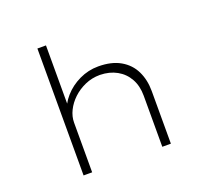

<svg xmlns="http://www.w3.org/2000/svg" viewBox="-125 -896 1144 1052"><g transform="rotate(-20 447.0 -370.0)"><path d="M191 0V-740H241V-368L221 -350Q234 -401 270.5 -442.5Q307 -484 359.5 -509Q412 -534 470 -534Q547 -534 598.5 -504.5Q650 -475 675 -423.5Q700 -372 700 -307V0H650V-298Q650 -355 626.5 -397Q603 -439 561 -462.5Q519 -486 463 -487Q416 -487 375.5 -469Q335 -451 305 -422.5Q275 -394 258 -359.5Q241 -325 241 -290V0H216Q205 0 199 0Q193 0 191 0Z"/></g></svg>

Font: Lexend Tera ExtraLight
Style: Regular
Weight: 250
Designer: Bonnie Shaver-Troup, Thomas Jockin
Foundry: Lexend
Version: Version 1.007